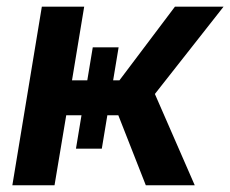

<svg xmlns="http://www.w3.org/2000/svg" viewBox="-20 -549 683 569"><path d="M16.6 0 104 -529.3H229.5L193.4 -311H334L498.5 -529.3H642.6L439 -270.5L557.1 0H412.1L330.6 -207.5H176.3L141.6 0ZM254.9 -408.7H331.5L281.7 -108.4H205.1Z"/></svg>

Font: Inter 24pt SemiBold
Style: Italic
Weight: 600
Italic angle: -9.3988°
Designer: Rasmus Andersson
Foundry: rsms
Version: Version 4.001;git-66647c0bb